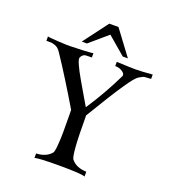

<svg xmlns="http://www.w3.org/2000/svg" viewBox="-156 -1001 998 1118"><g transform="rotate(20 342.5 -442.0)"><path d="M667 -666Q660 -665 643 -664.5Q626 -664 619.5 -661.5Q613 -659 598.5 -650.5Q584 -642 568.5 -623Q553 -604 532 -573Q481 -499 384 -337Q384 -85 404 -68Q434 -31 497 -29V1Q477 -9 337 -9Q207 -9 186 -1V-29Q246 -31 278 -68Q285 -76 288.5 -117.5Q292 -159 292 -202Q292 -245 291.5 -289Q291 -333 291 -337Q188 -510 111 -625Q102 -639 93 -647.5Q84 -656 72 -660Q60 -664 55 -665Q50 -666 34.5 -666Q19 -666 18 -666V-693Q26 -690 85.5 -686.5Q145 -683 157 -684Q175 -684 233.5 -686.5Q292 -689 300 -692V-665Q292 -665 282 -665Q272 -665 263 -664.5Q254 -664 246 -658Q238 -652 233 -640Q231 -635 233.5 -625Q236 -615 244 -597.5Q252 -580 260 -564.5Q268 -549 283.5 -522Q299 -495 309 -478Q319 -461 338 -428.5Q357 -396 366 -381Q443 -497 504 -623Q511 -637 491.5 -651Q472 -665 445 -665V-691Q535 -687 561 -687Q597 -687 667 -693ZM499 -732H467L356 -827L245 -732H213L328 -885H385Z"/></g></svg>

Font: GFS Artemisia
Style: Regular
Weight: 400
Designer: Takis Katsoulidis and George D. Matthiopoulos
Foundry: Takis Katsoulidis and George D. Matthiopoulos
Version: Version 1.0